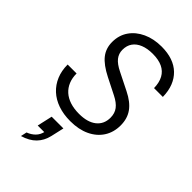

<svg xmlns="http://www.w3.org/2000/svg" viewBox="-303 -826 1215 1215"><g transform="rotate(45 304.0 -219.0)"><path d="M302 9Q241 9 192 -8Q143 -25 108.5 -57Q74 -89 55.5 -133.5Q37 -178 37 -233H117Q117 -193 130 -161.5Q143 -130 167.5 -108Q192 -86 227.5 -74.5Q263 -63 308 -63Q384 -63 425.5 -96Q467 -129 467 -187Q467 -226 446.5 -253Q426 -280 382 -302L273 -357Q200 -394 167.5 -435Q135 -476 135 -533Q135 -593 166 -638Q197 -683 252 -708.5Q307 -734 378 -734Q432 -734 474 -719.5Q516 -705 545.5 -676.5Q575 -648 591 -607.5Q607 -567 608 -514H529Q528 -563 510 -596Q492 -629 457 -645.5Q422 -662 370 -662Q322 -662 287.5 -648Q253 -634 234.5 -608Q216 -582 216 -544Q216 -510 236.5 -484Q257 -458 304 -435L420 -377Q485 -345 516 -302Q547 -259 547 -198Q547 -136 517 -89.5Q487 -43 432 -17Q377 9 302 9ZM148 296 157 255Q187 244 208 223Q229 202 236 169L264 174H176L199 72H304L284 160Q272 211 239 245Q206 279 148 296Z"/></g></svg>

Font: Instrument Sans
Style: Italic
Weight: 400
Italic angle: -13°
Designer: Rodrigo Fuenzalida
Foundry: fragTYPE
Version: Version 1.000;gftools[0.9.28]